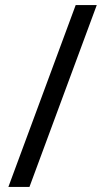

<svg xmlns="http://www.w3.org/2000/svg" viewBox="-20 -735 412 756"><path d="M361 -715 96 1H13L278 -715Z"/></svg>

Font: Noto Sans Thai SemCond
Style: Regular
Weight: 400
Width: 4
Designer: Monotype Design Team
Foundry: Monotype Imaging Inc.
Version: Version 2.002; ttfautohint (v1.8.4.7-5d5b)